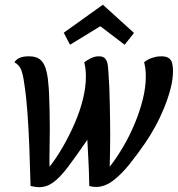

<svg xmlns="http://www.w3.org/2000/svg" viewBox="-20 -764 739 798"><path d="M142 14Q134 14 125 12.5Q116 11 107 9Q105 -73 102 -151Q99 -229 94 -297Q89 -365 81 -415Q76 -454 68 -474Q60 -494 40 -505Q46 -516 60.5 -523Q75 -530 100 -530Q129 -530 145 -518Q161 -506 169.5 -480.5Q178 -455 181 -415Q183 -398 184 -372Q185 -346 186 -311Q187 -276 187 -231Q187 -185 186 -142Q185 -99 186 -71Q215 -108 241.5 -154Q268 -200 290 -250.5Q312 -301 324.5 -351Q337 -401 337 -446Q337 -461 335.5 -475.5Q334 -490 330 -505Q340 -513 356.5 -521.5Q373 -530 391 -530Q410 -530 418 -519.5Q426 -509 428 -493Q430 -477 431 -458Q433 -433 434.5 -397.5Q436 -362 436.5 -325Q437 -288 437.5 -257Q438 -226 438 -209Q438 -182 437.5 -146Q437 -110 436 -71Q465 -108 492 -154Q519 -200 540 -250.5Q561 -301 573.5 -351Q586 -401 586 -446Q586 -461 584.5 -475.5Q583 -490 579 -505Q591 -516 611 -523Q631 -530 650 -530Q671 -530 681.5 -522.5Q692 -515 695.5 -501.5Q699 -488 699 -469Q699 -435 689 -396Q679 -357 662.5 -316.5Q646 -276 625.5 -238.5Q605 -201 583 -169Q552 -124 519 -82.5Q486 -41 451 -14Q416 13 379 13Q372 13 365 12Q358 11 351 9Q350 -53 347.5 -97.5Q345 -142 343 -183Q295 -113 262 -69.5Q229 -26 201.5 -6Q174 14 142 14ZM271 -578 245 -628 407 -744H408L537 -627L498 -578L397 -655Z"/></svg>

Font: Sansita Swashed Light
Style: Regular
Weight: 300
Designer: Pablo Cosgaya
Foundry: Omnibus-Type
Version: Version 1.003